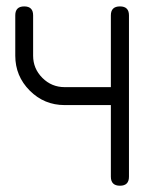

<svg xmlns="http://www.w3.org/2000/svg" viewBox="-20 -591 496 611"><path d="M390.4 -28.6Q390.4 0 361.8 0Q332.8 0 332.8 -28.6V-256.6H185.8Q120.6 -256.6 74.6 -302.7Q28.6 -348.9 28.6 -413.8V-542.2Q28.6 -570.6 57.1 -570.6Q85.4 -570.6 85.4 -542.2V-413.8Q85.4 -372.6 114.9 -343.1Q144.3 -313.7 185.8 -313.7H332.8V-542.2Q332.8 -570.6 361.8 -570.6Q390.4 -570.6 390.4 -542.2Z"/></svg>

Font: EnergyBar
Style: Regular
Weight: 400
Italic angle: -10°
Version: 1.0 2000-03-28